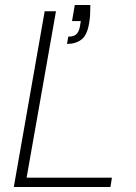

<svg xmlns="http://www.w3.org/2000/svg" viewBox="-20 -745 543 765"><path d="M35 0 158 -700H203L86 -37H426L420 0ZM247 -570 252 -599Q274 -599 284 -608.5Q294 -618 298 -637L302 -661H267L278 -725H340Q340 -702 339 -685.5Q338 -669 335 -652Q327 -604 304 -587Q281 -570 247 -570Z"/></svg>

Font: DM Sans 11pt ExtraLight
Style: Italic
Weight: 250
Italic angle: -10°
Version: Version 4.004;gftools[0.9.30]